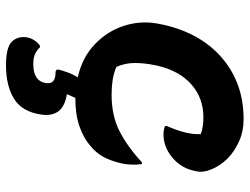

<svg xmlns="http://www.w3.org/2000/svg" viewBox="-116 -473 832 640"><g transform="rotate(90 300.0 -153.0)"><path d="M377 -549Q418 -549 452 -533.5Q486 -518 509 -495Q533 -470 544.5 -442Q556 -414 551 -392L548 -379Q538 -338 503.5 -310Q469 -282 428 -282Q413 -282 400 -287V-293Q430 -361 427 -406Q405 -415 371 -415Q307 -415 261.5 -375Q216 -335 199 -262L197 -252Q190 -218 190 -186Q190 -154 203 -125Q224 -116 246.5 -112.5Q269 -109 295 -109Q366 -109 417.5 -135.5Q469 -162 521 -210H527Q532 -174 524 -139Q515 -103 502 -80Q489 -57 466 -38Q441 -16 401.5 -2Q362 12 306 12Q303 19 300.5 25Q298 31 296 35L294 40Q336 47 351.5 69Q367 91 362 125Q353 189 309.5 216Q266 243 198 243Q140 243 120.5 225Q101 207 104 176Q106 162 113.5 150Q121 138 132 130H138Q148 141 160.5 146.5Q173 152 194 152Q251 152 257 109Q261 78 223 78Q210 78 212 67Q215 55 221.5 37Q228 19 238 4Q171 -11 126.5 -54Q82 -97 64.5 -155Q47 -213 61 -274L63 -284Q92 -409 175.5 -479Q259 -549 377 -549Z"/></g></svg>

Font: Recursive Mn Csl St
Style: Bold Italic
Weight: 700
Italic angle: -15°
Monospace: yes
Version: Version 1.079;hotconv 1.0.112;makeotfexe 2.5.65598; ttfautoh